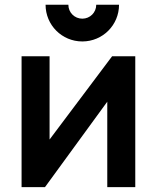

<svg xmlns="http://www.w3.org/2000/svg" viewBox="-20 -772 648 792"><path d="M538 -540H442.5L184.5 -196.5V-540H69V0H165.5L422.5 -352.5V0H538ZM168 -752.5C168 -668.5 235.5 -601 319.5 -601C403.5 -601 471 -668.5 471 -752.5H377C377 -720.5 351.5 -695 319.5 -695C287.5 -695 262 -720.5 262 -752.5Z"/></svg>

Font: Eudonet
Style: Bold
Weight: 700
Designer: Mikhail Sharanda
Foundry: Mikhail Sharanda
Version: Version 4.503;Glyphs 3.1.2 (3151)